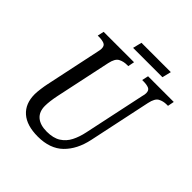

<svg xmlns="http://www.w3.org/2000/svg" viewBox="-220 -985 1152 1152"><g transform="rotate(45 355.5 -409.0)"><path d="M281 10Q187 10 137.5 -33.5Q88 -77 88 -157Q88 -175 92 -204.5Q96 -234 100 -252L174 -602Q179 -623 179 -634Q179 -659 161.5 -666Q144 -673 118 -673H107L116 -714H374L366 -673H355Q326 -673 302 -660.5Q278 -648 268 -600L193 -247Q181 -188 181 -151Q181 -101 211.5 -75Q242 -49 298 -49Q353 -49 387 -70.5Q421 -92 440 -129Q459 -166 469 -214L552 -605Q557 -622 557 -634Q557 -659 539.5 -666Q522 -673 495 -673H484L493 -714H711L703 -673H692Q663 -673 639.5 -660.5Q616 -648 606 -600L522 -203Q501 -104 442.5 -47Q384 10 281 10ZM309 -771 323 -828H572L558 -771Z"/></g></svg>

Font: Noto Serif Condensed
Style: Italic
Weight: 400
Width: 3
Italic angle: -12°
Designer: Monotype Design Team
Foundry: Monotype Imaging Inc.
Version: Version 2.014; ttfautohint (v1.8.4.7-5d5b)